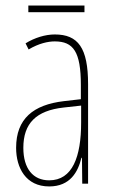

<svg xmlns="http://www.w3.org/2000/svg" viewBox="-20 -661 406 691"><path d="M284 -641H82V-617H284ZM177 -537C143 -537 104 -525 72 -505L83 -483C120 -505 153 -512 177 -512C244 -512 271 -475 271 -355V-304L210 -297C100 -284 38 -234 38 -129C38 -57 73 10 157 10C233 10 261 -43 273 -93H275L276 0H297V-358C297 -489 261 -537 177 -537ZM209 -274 272 -281V-220C272 -97 241 -12 157 -12C99 -12 64 -54 64 -129C64 -217 110 -263 209 -274Z"/></svg>

Font: Noto Sans Oriya ExtCond Thin
Style: Regular
Weight: 100
Width: 2
Designer: Amélie Bonet and Sol Matas
Foundry: Google LLC
Version: Version 2.006